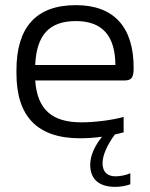

<svg xmlns="http://www.w3.org/2000/svg" viewBox="-20 -529 583 747"><path d="M500 -265C500 -422 425 -509 275 -509C120 -509 44 -422 44 -256V-244C44 -77 124 9 292 9C319 9 348 7 377 3C347 40 331 78 331 112C331 168 365 198 428 198C447 198 468 195 487 188V145C469 153 447 157 429 157C397 157 379 139 379 106C379 75 397 35 427 -6C438 -8 450 -11 461 -14V-74C414 -61 346 -53 297 -53C181 -53 125 -104 117 -216H465C493 -216 500 -229 500 -265ZM117 -276C122 -392 171 -447 275 -447C380 -447 428 -388 429 -276Z"/></svg>

Font: LT Wave Alt Light
Style: Regular
Weight: 300
Designer: Daniel Lyons
Version: Version 2.5 (Glyphs App)